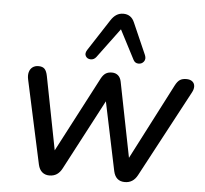

<svg xmlns="http://www.w3.org/2000/svg" viewBox="-54 -828 952 892"><g transform="rotate(5 422.0 -382.0)"><path d="M155.7 -38.8 71.5 -427.1Q67 -446.8 71 -462Q75 -477.2 86.2 -485.8Q97.5 -494.4 114.3 -494.4Q133 -494.4 142.6 -484.7Q152.1 -475 156.6 -451.7L229.9 -75.9H204.6L407.3 -463.4Q416.5 -480 427.9 -487.2Q439.4 -494.4 456.6 -494.4Q473.3 -494.4 484.9 -484.8Q496.5 -475.1 500.4 -455.9L575.8 -75.9H553.9L751.9 -459.6Q762 -479.2 773.5 -486.8Q785.1 -494.4 803.8 -494.4Q821.5 -494.4 831.7 -486.1Q841.8 -477.9 842.6 -464.3Q843.4 -450.7 835 -435.2L618.7 -30Q608.7 -11.3 594.1 -2Q579.5 7.3 560.1 7.3Q517.3 7.3 507 -38.8L428.6 -413.4H468.8L267.5 -31.3Q257.5 -11.9 242.9 -2.3Q228.3 7.3 207.9 7.3Q188.1 7.3 174.5 -4.3Q160.9 -15.8 155.7 -38.8ZM551.4 -561.8 480.6 -698.1 378.2 -560.1Q367.8 -546.5 352 -546.9Q336.2 -547.4 329.1 -559.7Q322 -572 332.7 -588.9L427.6 -735Q439.6 -753.5 453.7 -762.3Q467.7 -771.2 485.9 -771.2Q503.7 -771.2 516.7 -762.5Q529.8 -753.8 537.6 -735.6L602.3 -588.2Q609.4 -570.7 600.2 -558.4Q590.9 -546.1 575 -546.5Q559.1 -546.9 551.4 -561.8Z"/></g></svg>

Font: SN Pro Thin
Style: Italic
Weight: 200
Italic angle: -9°
Designer: Tobias Whetton
Foundry: Supernotes
Version: Version 1.003;Glyphs 3.3 (3324)